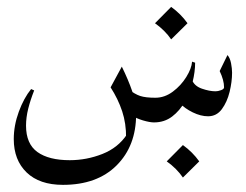

<svg xmlns="http://www.w3.org/2000/svg" viewBox="-20 -344 706 551"><path d="M530.8 -115.2Q537.6 -97.2 559.3 -89.6Q581.1 -82 598.6 -82Q605.5 -82 614.3 -85.2Q623 -88.4 623 -93.3Q623 -113.8 610.4 -140.1L632.8 -186Q640.1 -177.7 643.1 -162.4Q646 -147 646 -135.3Q646 -109.4 638.9 -80.3Q631.8 -51.3 616.7 -30.8Q601.6 -10.3 577.1 -10.3Q556.2 -10.3 533.2 -21.5Q510.3 -32.7 494.1 -49.3ZM346.7 -89.4Q366.7 -73.7 382.3 -68.6Q397.9 -63.5 425.8 -63.5Q452.6 -63.5 476.1 -81.1Q499.5 -98.6 514.6 -123Q529.8 -147.5 531.2 -167L540 -164.1Q540 -138.2 532.7 -108.6Q525.4 -79.1 510.7 -52.7Q496.1 -26.4 473.9 -9.5Q451.7 7.3 421.9 7.3Q409.7 7.3 390.1 1.5Q370.6 -4.4 358.4 -12.7ZM329.6 -152.8Q348.1 -115.2 359.4 -82.3Q370.6 -49.3 370.6 -15.6Q370.6 74.7 314.7 130.6Q258.8 186.5 160.6 186.5Q93.3 186.5 56.4 150.9Q19.5 115.2 19.5 55.2Q19.5 16.1 33.9 -23.2Q48.3 -62.5 69.3 -88.4L78.1 -84.5Q67.4 -57.6 61 -32.2Q54.7 -6.8 54.7 16.6Q54.7 68.8 87.4 92.3Q120.1 115.7 180.2 115.7Q228.5 115.7 273.7 97.9Q318.8 80.1 344.2 42L341.8 51.8Q342.3 10.7 330.6 -24.7Q318.8 -60.1 297.4 -93.3ZM471.2 -324.2Q499 -304.2 518.1 -277.3L471.2 -231Q453.6 -256.8 424.8 -277.3ZM504.9 72.3Q532.7 92.3 551.8 119.1L504.9 165.5Q487.3 139.6 458.5 119.1Z"/></svg>

Font: Lateef Light
Style: Regular
Weight: 300
Designer: SIL International
Foundry: SIL International
Version: Version 4.200